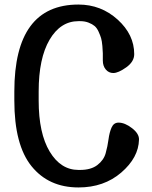

<svg xmlns="http://www.w3.org/2000/svg" viewBox="-20 -812 670 844"><path d="M325 -65H332Q380 -65 408 -86.5Q436 -108 444.5 -138.5Q453 -169 457 -199.5Q461 -230 470.5 -251.5Q480 -273 501 -273Q529 -273 560.5 -248.5Q592 -224 591 -198Q589 -119 513 -53.5Q437 12 325 12Q194 12 118.5 -81.5Q43 -175 43 -370V-410Q43 -792 325 -792Q424 -792 497 -726Q570 -660 570 -574Q570 -541 535 -516Q500 -491 478 -491Q458 -491 445 -506.5Q432 -522 432 -546Q432 -567 432 -577.5Q432 -588 430 -610Q428 -632 424.5 -644Q421 -656 413.5 -672.5Q406 -689 396 -697.5Q386 -706 369.5 -712.5Q353 -719 332 -719H325Q246 -719 198 -637.5Q150 -556 150 -410V-370Q150 -226 198.5 -145.5Q247 -65 325 -65Z"/></svg>

Font: Coupeur_Texte
Style: Regular
Weight: 400
Designer: Léa Rolland
Version: Version 1.000;PS 001.000;hotconv 1.0.88;makeotf.lib2.5.64775